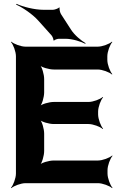

<svg xmlns="http://www.w3.org/2000/svg" viewBox="-20 -954 606 1000"><path d="M491 -358V-373C491 -397 505 -434 517 -447L515 -449C502 -437 465 -423 441 -423H260C236 -423 196 -412 184 -399L186 -397C199 -409 210 -449 210 -473V-542C210 -566 199 -606 186 -618L184 -616C196 -603 236 -592 260 -592H489C513 -592 550 -578 563 -566L565 -568C553 -581 539 -618 539 -642V-661C539 -685 553 -722 565 -735L563 -737C550 -725 513 -711 489 -711H113C89 -711 52 -725 39 -737L37 -735C49 -722 63 -685 63 -661V-50C63 -26 49 11 37 24L39 26C52 14 89 0 113 0H490C514 0 551 14 564 26L566 24C554 11 540 -26 540 -50V-68C540 -92 554 -129 566 -142L564 -144C551 -132 514 -118 490 -118H260C236 -118 196 -107 184 -94L186 -92C199 -104 210 -144 210 -168V-258C210 -282 199 -322 186 -334L184 -332C196 -319 236 -308 260 -308H441C465 -308 502 -294 515 -282L517 -284C505 -297 491 -334 491 -358ZM349 -801 298 -880C293 -887 288 -908 291 -914L288 -915C284 -910 264 -903 256 -903H206C159 -903 98 -919 66 -934L64 -930C96 -916 149 -881 180 -846L249 -769C253 -764 260 -749 258 -744L262 -743C264 -747 280 -752 286 -752H322C356 -752 401 -738 424 -726L426 -729C403 -742 367 -772 349 -801Z"/></svg>

Font: Asimov
Style: Edge
Weight: 500
Designer: Google
Version: Version 2.000980: 2014